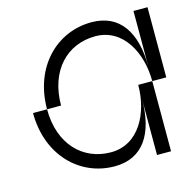

<svg xmlns="http://www.w3.org/2000/svg" viewBox="-81 -581 661 661"><g transform="rotate(-15 250.0 -250.0)"><path d="M75 -250H25C25 -100 125 0 250 0C350 0 400 -75 400 -200V0H450V-250H400C400 -150 350 -50 250 -50C150 -50 75 -125 75 -250ZM75 -250H125C125 -375 200 -450 300 -450C400 -450 450 -350 450 -250H500V-500H450V-300C450 -425 400 -500 300 -500C175 -500 75 -400 75 -250Z"/></g></svg>

Font: LS-VG5000 Light Shifted
Style: Regular
Weight: 400
Designer: Justin Bihan, 2021
Foundry: Justin Bihan, 2021
Version: Version 1.000;Glyphs 3.1.2 (3151)